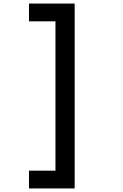

<svg xmlns="http://www.w3.org/2000/svg" viewBox="-20 -920 690 1080"><path d="M143 -900H400V140H143V40H292V-800H143Z"/></svg>

Font: Martian Mono SemiCondensed
Style: Regular
Weight: 400
Width: 4
Designer: Roman Shamin
Foundry: Evil Martians
Version: Version 1.000